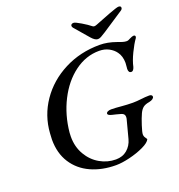

<svg xmlns="http://www.w3.org/2000/svg" viewBox="-148 -956 1023 1095"><g transform="rotate(-20 363.0 -409.0)"><path d="M76 -248Q76 -260 78 -286Q85 -391 144 -477Q203 -563 300.5 -613Q398 -663 516 -663Q563 -663 616 -644Q631 -638 644.5 -634Q658 -630 669 -630Q679 -630 692 -638Q708 -646 715 -646Q726 -646 726 -637Q726 -633 723 -628Q704 -602 682.5 -557.5Q661 -513 654 -479Q647 -456 634 -456Q617 -456 617 -480Q617 -486 618 -490Q620 -508 620 -516Q620 -557 600 -584Q585 -605 559.5 -618.5Q534 -632 501 -632Q421 -632 352 -581Q283 -530 238.5 -442.5Q194 -355 184 -251Q183 -242 183 -226Q183 -165 211 -117Q239 -69 284.5 -43Q330 -17 381 -17Q422 -17 449.5 -40.5Q477 -64 487 -101L516 -211Q518 -217 518 -226Q518 -244 499 -250Q486 -254 470 -258Q454 -262 449 -263Q422 -269 422 -279Q422 -286 430.5 -290.5Q439 -295 452 -295Q476 -295 518 -291Q528 -290 547.5 -289Q567 -288 582 -288Q593 -288 607 -289Q621 -290 628 -291Q660 -295 683 -295Q691 -295 696 -291.5Q701 -288 701 -282Q701 -275 693 -269Q685 -263 671 -260Q646 -256 633 -246Q620 -236 610 -215Q598 -189 585.5 -150Q573 -111 573 -99Q573 -90 576.5 -83Q580 -76 588 -65Q580 -46 541 -27.5Q502 -9 454 2.5Q406 14 371 14Q286 14 219 -16.5Q152 -47 114 -106Q76 -165 76 -248ZM481 -721 407 -807Q402 -813 402 -820Q404 -832 419 -832Q429 -832 462.5 -812Q496 -792 514 -777Q519 -773 525 -773Q531 -773 541 -777Q575 -791 628 -811Q681 -831 691 -831Q706 -831 706 -820Q706 -812 698 -806L569 -721Q549 -708 538.5 -702.5Q528 -697 519 -697Q502 -697 481 -721Z"/></g></svg>

Font: EB Garamond Medium
Style: Italic
Weight: 500
Italic angle: -17.2°
Designer: Georg Duffner and Octavio Pardo
Foundry: Georg Duffner
Version: Version 1.000